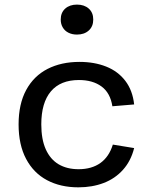

<svg xmlns="http://www.w3.org/2000/svg" viewBox="-20 -791 660 823"><path d="M315.8 12Q239.2 12 181.4 -18.8Q123.7 -49.5 91.7 -110.2Q59.7 -170.8 59.7 -257.8Q59.7 -345.3 92.3 -405.4Q125 -465.5 183.8 -495.6Q242.7 -525.7 320.8 -525.7Q384.8 -525.7 435.4 -505.5Q486 -485.3 517.2 -444.4Q548.5 -403.5 555 -343.3L461.7 -335.5Q452.8 -392.7 415.2 -420.3Q377.5 -448 318.3 -448Q239.2 -448 198.1 -399.3Q157 -350.7 157 -257.8Q157 -194 176.2 -151Q195.5 -108 231.3 -86.8Q267.2 -65.7 316.7 -65.7Q372.8 -65.7 410.2 -92.2Q447.5 -118.8 463.7 -171.2L555 -156.3Q541.2 -101 507.2 -63.2Q473.3 -25.3 424.4 -6.7Q375.5 12 315.8 12ZM240.3 -707.3Q240.3 -737 259.6 -754.2Q278.8 -771.3 310 -771.3Q341.2 -771.3 360.4 -754.2Q379.7 -737 379.7 -707.3Q379.7 -677.5 360.4 -660.2Q341.2 -642.8 310 -642.8Q289.5 -642.8 273.8 -650.6Q258 -658.3 249.2 -673.1Q240.3 -687.8 240.3 -707.3Z"/></svg>

Font: Monaspace Neon Var
Style: Regular
Weight: 400
Designer: Riley Cran and the Lettermatic Team
Version: Version 1.000 (Monaspace Neon Var)